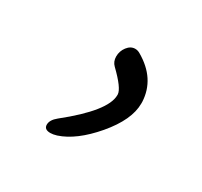

<svg xmlns="http://www.w3.org/2000/svg" viewBox="-79 -419 547 519"><g transform="rotate(30 194.0 -160.0)"><path d="M298.8 -201.7V-196.3Q298.8 -145.5 247.1 -84.5Q195.8 -24.4 145 -7.8Q133.8 -4.4 125.5 -4.4Q106 -4.4 106 -19.5Q106 -34.2 123.5 -48.3Q231.4 -134.3 231.4 -183.6V-186Q230.5 -204.6 187 -246.6Q176.3 -256.8 176.3 -272.9Q176.3 -289.6 186.5 -303Q196.8 -316.4 210.9 -316.4Q218.8 -316.4 226.1 -312Q295.4 -272 298.8 -201.7Z"/></g></svg>

Font: Dima Nastaligh Tahriri
Style: regular
Weight: 400
Designer: R.Balvardi
Foundry: Dima Software Group
Version: Version 1.00;November 13, 2018;FontCreator 11.5.0.2427 64-bi